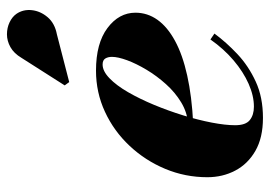

<svg xmlns="http://www.w3.org/2000/svg" viewBox="-132 -634 776 552"><g transform="rotate(-90 256.0 -358.0)"><path d="M193 10Q136 10 98.2 -11.8Q60.5 -33.5 41.5 -69.8Q22.5 -106 22.5 -150Q22.5 -213.5 46.5 -271Q70.5 -328.5 112.8 -373.5Q155 -418.5 210.5 -444.2Q266 -470 329 -470Q407.5 -470 451.5 -437Q495.5 -404 495.5 -356.5Q495.5 -322 475 -293.2Q454.5 -264.5 414.5 -242.8Q374.5 -221 315 -207.8Q255.5 -194.5 176.5 -190.5V-205.5Q208.5 -207.5 237.5 -225Q266.5 -242.5 290.2 -269Q314 -295.5 331.5 -324.8Q349 -354 358.8 -380.5Q368.5 -407 368.5 -424Q368.5 -435.5 363.8 -443.2Q359 -451 346.5 -451Q327.5 -451 307 -431.2Q286.5 -411.5 267 -377.8Q247.5 -344 230.5 -303Q213.5 -262 200.2 -219Q187 -176 179.5 -137Q172 -98 172 -70Q172 -39.5 186.8 -27.8Q201.5 -16 225.5 -16Q256.5 -16 291 -31.2Q325.5 -46.5 358.5 -74.5Q391.5 -102.5 418.5 -141L435.5 -129.5Q410.5 -95.5 376.5 -63.5Q342.5 -31.5 297.5 -10.8Q252.5 10 193 10ZM296 -547 286.5 -560 365.5 -684Q378.5 -706 396.5 -716Q414.5 -726 433.2 -726Q452 -726 467.8 -718.5Q483.5 -711 492 -699Q505.5 -679.5 502.8 -654.5Q500 -629.5 482.5 -609Q465 -588.5 433.5 -582.5Z"/></g></svg>

Font: Bodoni Moda 11pt ExtraBold
Style: Italic
Weight: 800
Italic angle: -13°
Version: Version 2.004